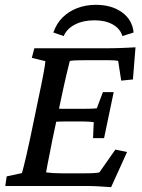

<svg xmlns="http://www.w3.org/2000/svg" viewBox="-20 -774 591 799"><path d="M442.4 4.9Q418 2.9 390.6 1.5Q363.3 0 340.8 0H2L7.8 -40L71.3 -53.7Q74.2 -63.5 78.6 -81.1Q83 -98.6 89.8 -127.4Q96.7 -156.2 105.5 -198.2L141.6 -372.1Q155.3 -436.5 161.6 -471.2Q168 -505.9 168.9 -519.5L112.3 -533.2L123 -573.2H431.6Q447.3 -573.2 466.3 -573.7Q485.4 -574.2 505.9 -575.2Q526.4 -576.2 543.9 -577.1L533.2 -443.4L484.4 -438.5L471.7 -520.5Q462.9 -522.5 453.1 -522.9Q443.4 -523.4 432.6 -523.4H331.1Q312.5 -523.4 297.9 -522.9Q283.2 -522.5 270.5 -520.5Q269.5 -516.6 265.6 -500.5Q261.7 -484.4 256.3 -462.4Q251 -440.4 246.1 -417.5Q241.2 -394.5 237.3 -377L198.2 -193.4Q194.3 -172.9 188.5 -143.6Q182.6 -114.3 177.7 -89.4Q172.9 -64.5 171.9 -56.6Q187.5 -54.7 202.6 -53.7Q217.8 -52.7 239.3 -52.7H324.2Q356.4 -52.7 370.6 -53.7Q384.8 -54.7 393.6 -56.6L460 -151.4L508.8 -141.6ZM367.2 -199.2 370.1 -265.6Q364.3 -266.6 352.5 -267.6Q340.8 -268.6 323.2 -268.6H256.8Q243.2 -268.6 227.5 -268.1Q211.9 -267.6 197.3 -266.6L210 -322.3Q223.6 -321.3 238.3 -321.3Q252.9 -321.3 266.6 -321.3H334Q350.6 -321.3 363.3 -321.8Q376 -322.3 382.8 -323.2L408.2 -390.6H453.1L413.1 -199.2ZM245.1 -624 202.1 -638.7Q214.8 -675.8 240.2 -701.2Q265.6 -726.6 301.3 -740.2Q336.9 -753.9 378.9 -753.9Q444.3 -753.9 487.3 -723.1Q530.3 -692.4 536.1 -638.7L489.3 -624Q480.5 -654.3 449.7 -671.9Q418.9 -689.5 373 -689.5Q326.2 -689.5 292 -671.9Q257.8 -654.3 245.1 -624Z"/></svg>

Font: Crimson Pro Medium
Style: Italic
Weight: 500
Italic angle: -12°
Designer: Jacques Le Bailly
Foundry: Baron von Fonthausen
Version: Version 1.003